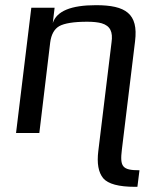

<svg xmlns="http://www.w3.org/2000/svg" viewBox="-20 -514 559 742"><path d="M451 64 502 -355C515 -461 466 -494 351 -494C254 -494 199 -471 184 -425L191 -484H101L42 0H132L174 -350C178 -381 190 -402 209 -413C229 -424 265 -430 317 -430C340 -430 359 -428 373 -424C406 -414 417 -391 411 -350L360 69C354 117 360 152 379 175C398 197 439 208 502 208H511L519 144C452 144 443 130 451 64Z"/></svg>

Font: Gamestation Display
Style: Italic
Weight: 400
Designer: Jonas Hecksher
Foundry: Jonas Hecksher, Playtypeª, e-types AS
Version: Version 1.003